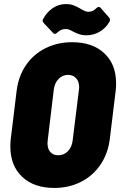

<svg xmlns="http://www.w3.org/2000/svg" viewBox="-20 -916 592 946"><path d="M31 -194Q31 -218 33 -231L62 -469Q71 -541 108 -595Q145 -649 204 -678.5Q263 -708 335 -708Q436 -708 494 -653.5Q552 -599 552 -506Q552 -482 550 -469L521 -231Q512 -159 475 -104.5Q438 -50 379 -20Q320 10 247 10Q147 10 89 -45Q31 -100 31 -194ZM338 -224 369 -474 370 -486Q370 -514 355 -530.5Q340 -547 315 -547Q288 -547 268.5 -527Q249 -507 245 -474L215 -224Q214 -219 214 -210Q214 -183 228 -167Q242 -151 267 -151Q295 -151 314.5 -171Q334 -191 338 -224ZM345 -758Q341 -760 331.5 -765Q322 -770 316 -771.5Q310 -773 304 -773Q280 -773 263 -756Q256 -749 250 -749Q246 -749 242 -753L195 -803Q190 -810 190 -814Q190 -819 193 -823Q211 -857 240.5 -876.5Q270 -896 305 -896Q325 -896 340.5 -890.5Q356 -885 375 -874Q378 -872 386 -867.5Q394 -863 401 -860.5Q408 -858 416 -858Q438 -858 454 -875Q461 -882 467 -882Q471 -882 475 -878L518 -829Q522 -825 522 -818Q522 -814 519 -808Q500 -776 470 -759Q440 -742 405 -742Q388 -742 375 -746Q362 -750 345 -758Z"/></svg>

Font: Barlow Semi Condensed Black
Style: Italic
Weight: 900
Width: 4
Italic angle: -7°
Designer: Jeremy Tribby
Foundry: Tribby Type
Version: Version 1.408